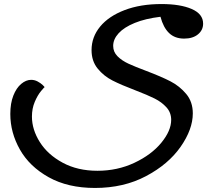

<svg xmlns="http://www.w3.org/2000/svg" viewBox="-20 -616 1078 950"><path d="M540 -389Q540 -359 561.5 -337.5Q583 -316 615.5 -301Q648 -286 704 -265Q778 -237 823.5 -213.5Q869 -190 901.5 -151Q934 -112 934 -55Q934 24 873.5 110.5Q813 197 702.5 255.5Q592 314 450 314Q316 314 221 261Q126 208 78.5 124Q31 40 31 -52Q31 -105 46 -143Q61 -181 85 -201Q109 -221 134 -221Q151 -221 166 -213Q181 -205 191 -195.5Q201 -186 201 -184Q201 -187 183.5 -166Q166 -145 152 -112Q138 -79 138 -39Q138 25 177 87Q216 149 290 189Q364 229 462 229Q561 229 645 189.5Q729 150 778 90.5Q827 31 827 -23Q827 -59 803.5 -85Q780 -111 745 -128.5Q710 -146 650 -169Q579 -196 536 -218Q493 -240 463 -277Q433 -314 433 -368Q433 -433 475.5 -484.5Q518 -536 596.5 -566Q675 -596 779 -596Q872 -596 928.5 -571.5Q985 -547 985 -499Q985 -467 959.5 -446Q934 -425 891 -425Q845 -425 816.5 -452.5Q788 -480 774 -533Q699 -524 646.5 -502.5Q594 -481 567 -451.5Q540 -422 540 -389Z"/></svg>

Font: Lemonada Light
Style: Regular
Weight: 300
Designer: Mohamed Gaber (Arabic) Eduardo Tunni (Latin)
Foundry: Kief Type Foundry
Version: Version 3.006